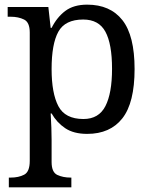

<svg xmlns="http://www.w3.org/2000/svg" viewBox="-20 -566 654 826"><path d="M18 240V198H26Q60 198 84 185.5Q108 173 108 126V-426Q108 -470 83.5 -482Q59 -494 26 -494H13V-536H188L198 -446H202Q225 -492 261 -519Q297 -546 355 -546Q454 -546 506.5 -479.5Q559 -413 559 -269Q559 -124 506.5 -57Q454 10 355 10Q297 10 260.5 -14.5Q224 -39 202 -78H198Q200 -49 201 -16.5Q202 16 202 35V131Q202 175 226.5 186.5Q251 198 284 198H287V240ZM339 -54Q405 -54 433.5 -109.5Q462 -165 462 -270Q462 -377 433.5 -429.5Q405 -482 338 -482Q260 -482 231 -429.5Q202 -377 202 -269Q202 -165 231 -109.5Q260 -54 339 -54Z"/></svg>

Font: Noto Serif Khitan Small Script
Style: Regular
Weight: 400
Designer: LIU Zhao, ZHANG Congyu, Kushim JIANG
Foundry: Guyu Beijing Co. Ltd.
Version: Version 1.000; ttfautohint (v1.8.4.7-5d5b)